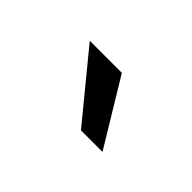

<svg xmlns="http://www.w3.org/2000/svg" viewBox="-27 -901 491 491"><g transform="rotate(45 218.5 -655.0)"><path d="M253 -566 107 -744H223L331 -566Z"/></g></svg>

Font: REM
Style: Regular
Weight: 400
Designer: Octavio Pardo
Foundry: Ashler Design
Version: Version 1.005;gftools[0.9.28]